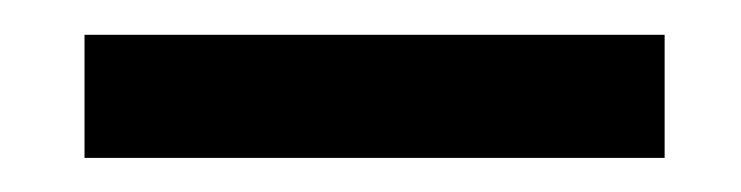

<svg xmlns="http://www.w3.org/2000/svg" viewBox="-20 -346 432 112"><path d="M29.3 -325.7H367.7V-253.9H29.3Z"/></svg>

Font: Noticia Text
Style: Regular
Weight: 400
Designer: JM Sole
Foundry: JM Sole
Version: Version 1.003